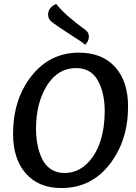

<svg xmlns="http://www.w3.org/2000/svg" viewBox="-20 -940 685 970"><path d="M250 -823Q223 -840 223 -866Q223 -902 264 -920Q309 -863 410 -790Q429 -777 429 -756Q429 -731 410 -714Q397 -726 336 -765Q275 -804 250 -823ZM290 10Q175 10 110.5 -63.5Q46 -137 46 -263Q46 -438 139 -556Q232 -674 379 -674Q496 -674 561.5 -601.5Q627 -529 627 -402Q627 -230 534 -110Q441 10 290 10ZM365 -596Q272 -596 217 -507.5Q162 -419 162 -290Q162 -245 170 -206Q178 -167 194 -135Q210 -103 238.5 -84.5Q267 -66 305 -66Q370 -66 417.5 -111.5Q465 -157 487 -226.5Q509 -296 509 -378Q509 -472 474 -534Q439 -596 365 -596Z"/></svg>

Font: Overlock
Style: Bold Italic
Weight: 700
Designer: Dario Muhafara
Foundry: Dario Manuel Muhafara
Version: Version 1.002